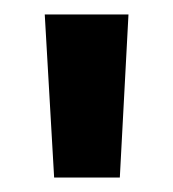

<svg xmlns="http://www.w3.org/2000/svg" viewBox="-20 -775 240 266"><path d="M55 -529 42 -755H158L146 -529Z"/></svg>

Font: DM Sans 12pt
Style: Bold
Weight: 700
Version: Version 4.004;gftools[0.9.30]